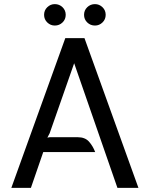

<svg xmlns="http://www.w3.org/2000/svg" viewBox="-20 -912 727 932"><path d="M390 -727 652 0H550L340 -605L221 -265L210 -244L222 -246H357Q393 -246 412 -224.5Q431 -203 442 -174H190L130 0H35L297 -727ZM194 -840Q194 -862 209.5 -877Q225 -892 246 -892Q268 -892 283.5 -877Q299 -862 299 -840Q299 -818 283.5 -803Q268 -788 246 -788Q225 -788 209.5 -803Q194 -818 194 -840ZM388 -840Q388 -862 403.5 -877Q419 -892 441 -892Q462 -892 477.5 -877Q493 -862 493 -840Q493 -818 477.5 -803Q462 -788 441 -788Q419 -788 403.5 -803Q388 -818 388 -840Z"/></svg>

Font: Expletus Sans
Style: Regular
Weight: 400
Designer: Jasper de Waard
Foundry: Designtown
Version: Version 7.028